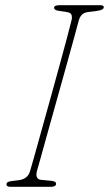

<svg xmlns="http://www.w3.org/2000/svg" viewBox="-20 -720 420 740"><path d="M122.5 -61.5Q118 -44 122.8 -36Q127.5 -28 137 -27L178.5 -23Q197 -21 196 -11Q196 -5 190 -2.5Q184 0 177 0H20Q5 0 5 -9.5Q5 -20 24 -22L52 -25.5Q87.5 -30 96 -61Q99.5 -72 110.8 -112.5Q122 -153 138.5 -211.8Q155 -270.5 173.2 -336.5Q191.5 -402.5 208.5 -464.5Q225.5 -526.5 238.2 -574.2Q251 -622 256 -643Q258.5 -654.5 255.5 -663Q252.5 -671.5 237.5 -673.5L207.5 -678Q188.5 -680.5 188.5 -690.5Q189 -700 209.5 -700H366Q380 -700 380 -692.5Q380 -682 357 -678.5L319 -673.5Q303.5 -671.5 295.8 -663.5Q288 -655.5 284 -642.5Q278.5 -621 265.2 -573.2Q252 -525.5 234.8 -463.2Q217.5 -401 199 -335Q180.5 -269 164.2 -210.5Q148 -152 136.8 -111.8Q125.5 -71.5 122.5 -61.5Z"/></svg>

Font: Fraunces 144pt S100 Thin
Style: Italic
Weight: 100
Italic angle: -16°
Version: Version 1.000; ttfautohint (v1.8.3)